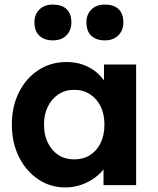

<svg xmlns="http://www.w3.org/2000/svg" viewBox="-20 -812 691 842"><path d="M32 -266Q32 -346 63.5 -408Q95 -470 149 -505Q203 -540 272 -540Q311 -540 343.5 -528.5Q376 -517 400.5 -497Q425 -477 442 -451Q459 -425 466 -395L436 -400V-529H577V0H434V-127L466 -130Q458 -102 440 -77Q422 -52 395.5 -32.5Q369 -13 336 -1.5Q303 10 266 10Q200 10 147 -26Q94 -62 63 -124Q32 -186 32 -266ZM438 -266Q438 -311 421.5 -345Q405 -379 375 -398.5Q345 -418 305 -418Q266 -418 236.5 -398.5Q207 -379 190 -345Q173 -311 173 -266Q173 -220 190 -185.5Q207 -151 236.5 -132Q266 -113 305 -113Q345 -113 375 -132Q405 -151 421.5 -185.5Q438 -220 438 -266ZM359 -714Q359 -749 381 -770.5Q403 -792 440 -792Q479 -792 500 -772Q521 -752 521 -714Q521 -679 499 -657Q477 -635 440 -635Q401 -635 380 -655.5Q359 -676 359 -714ZM131 -714Q131 -749 153 -770.5Q175 -792 212 -792Q251 -792 272 -772Q293 -752 293 -714Q293 -679 271.5 -657Q250 -635 212 -635Q174 -635 152.5 -655.5Q131 -676 131 -714Z"/></svg>

Font: Our Lexend SemiBold
Style: Regular
Weight: 600
Designer: Bonnie Shaver-Troup, Thomas Jockin
Foundry: Lexend
Version: Version 1.007